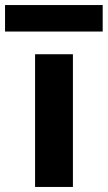

<svg xmlns="http://www.w3.org/2000/svg" viewBox="-70 -741 427 761"><path d="M69 0V-526H219V0ZM-50 -616V-721H337V-616Z"/></svg>

Font: DM Sans 9pt Black
Style: Regular
Weight: 900
Version: Version 4.004;gftools[0.9.30]